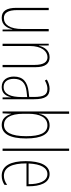

<svg xmlns="http://www.w3.org/2000/svg" viewBox="672 -1472 810 2193"><g transform="rotate(90 1076.5 -375.0)"><path d="M337 -527H311V-228C311 -82 261 -15 185 -15C127 -15 95 -60 95 -167V-527H69V-159C69 -45 105 10 183 10C268 10 300 -54 314 -112H316L317 0H337Z M633 -537C553 -537 516 -474 502 -415H500L499 -527H479V0H505V-311C505 -445 564 -513 633 -513C687 -513 721 -471 721 -365V0H747V-375C747 -488 706 -537 633 -537Z M993 -537C959 -537 920 -525 888 -505L899 -483C936 -505 969 -512 993 -512C1060 -512 1087 -475 1087 -355V-304L1026 -297C916 -284 854 -234 854 -129C854 -57 889 10 973 10C1049 10 1077 -43 1089 -93H1091L1092 0H1113V-358C1113 -489 1077 -537 993 -537ZM1025 -274 1088 -281V-220C1088 -97 1057 -12 973 -12C915 -12 880 -54 880 -129C880 -217 926 -263 1025 -274Z M1279 -481V-760H1253V0H1274L1279 -97H1281C1301 -34 1339 10 1406 10C1507 10 1561 -83 1561 -269C1561 -445 1512 -537 1411 -537C1340 -537 1292 -489 1280 -418H1278C1279 -435 1279 -459 1279 -481ZM1411 -512C1498 -512 1535 -429 1535 -269C1535 -96 1488 -16 1406 -16C1331 -16 1279 -83 1279 -239V-294C1279 -426 1321 -512 1411 -512Z M1703 0V-760H1677V0Z M1968 -537C1867 -537 1820 -429 1820 -264C1820 -94 1872 10 1987 10C2028 10 2063 -3 2091 -22V-52C2056 -27 2022 -15 1987 -15C1892 -15 1845 -106 1846 -273H2107V-301C2107 -421 2073 -537 1968 -537ZM1968 -512C2051 -512 2084 -414 2083 -297H1847C1853 -442 1898 -512 1968 -512Z"/></g></svg>

Font: Noto Sans Tamil ExtraCondensed Thin
Style: Regular
Weight: 100
Width: 2
Designer: Jelle Bosma - Monotype Design Team
Foundry: Monotype Imaging Inc.
Version: Version 2.004